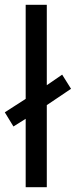

<svg xmlns="http://www.w3.org/2000/svg" viewBox="-29 -780 316 800"><path d="M78 0V-285L27 -253L-9 -312L78 -368V-760H166V-425L230 -469L267 -410L166 -342V0Z"/></svg>

Font: Noto Sans Tifinagh
Style: Regular
Weight: 400
Designer: JamraPatel
Foundry: JamraPatel LLC
Version: Version 2.004; ttfautohint (v1.8.4.7-5d5b)